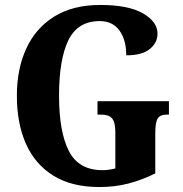

<svg xmlns="http://www.w3.org/2000/svg" viewBox="-20 -744 737 774"><path d="M381 10Q269 10 195 -36Q121 -82 84.5 -164.5Q48 -247 48 -358Q48 -466 86 -548.5Q124 -631 199 -677.5Q274 -724 384 -724Q498 -724 556.5 -690Q615 -656 615 -608Q615 -572 584 -546.5Q553 -521 489 -521Q489 -583 461.5 -621Q434 -659 382 -659Q293 -659 255.5 -581.5Q218 -504 218 -358Q218 -213 257.5 -135.5Q297 -58 393 -58Q418 -58 445 -65V-211Q445 -251 432 -266.5Q419 -282 387 -282H373V-336H661V-282H653Q625 -282 615.5 -266Q606 -250 606 -207V-45Q552 -18 497 -4Q442 10 381 10Z"/></svg>

Font: Noto Serif Georgian Condensed ExtraBold
Style: Regular
Weight: 800
Width: 3
Designer: Monotype Design Team, Akaki Razmadze
Foundry: Google LLC
Version: Version 2.003; ttfautohint (v1.8.4.7-5d5b)